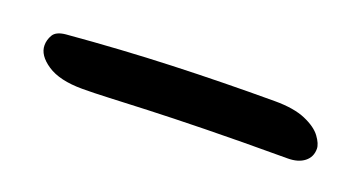

<svg xmlns="http://www.w3.org/2000/svg" viewBox="-24 -68 747 396"><g transform="rotate(20 350.0 130.0)"><path d="M153 186Q103 186 76 168Q49 150 49 128Q49 116 55.5 105Q62 94 83 92Q200 82 310.5 78Q421 74 535 74Q577 74 602.5 85Q628 96 639 111Q650 126 650 137Q650 155 636.5 165.5Q623 176 600 176Q494 176 419.5 177.5Q345 179 294.5 181Q244 183 210.5 184.5Q177 186 153 186Z"/></g></svg>

Font: Shantell Sans Normal
Style: Regular
Weight: 500
Designer: Stephen Nixon, Anya Danilova, Shantell Martin
Foundry: Arrow Type
Version: Version 1.009;[a7da0bfa3]